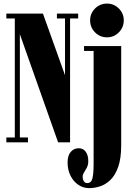

<svg xmlns="http://www.w3.org/2000/svg" viewBox="-20 -774 730 1044"><path d="M14.5 0V-26.5H60.5V-673.5H14.5V-700H213.5L333.5 -365V-673.5H289.5V-700H405V-673.5H361V0H296L88 -588V-26.5H132V0ZM562 -571Q523.5 -571 496.8 -598Q470 -625 470 -663.5Q470 -701 496.8 -727.8Q523.5 -754.5 562 -754.5Q599.5 -754.5 626.2 -727.8Q653 -701 653 -663.5Q653 -625 626.2 -598Q599.5 -571 562 -571ZM465.5 249Q432 249 405.2 230.5Q378.5 212 363 180.5Q347.5 149 347.5 110Q347.5 71.5 364.8 51.8Q382 32 408 32Q432 32 446 51Q460 70 460 101.5Q460 122 452.5 136.8Q445 151.5 437.2 163.5Q429.5 175.5 429.5 187Q429.5 201.5 435.8 211.5Q442 221.5 454 221.5Q476 221.5 482.5 196.2Q489 171 489 115.5V-497H437V-523.5H639V15.5Q639 88 622.5 134Q606 180 579.8 205Q553.5 230 523.2 239.5Q493 249 465.5 249Z"/></svg>

Font: Imbue 50pt Black
Style: Regular
Weight: 900
Designer: Tyler Finck
Foundry: Etcetera Type Company
Version: Version 1.102; ttfautohint (v1.8.3)